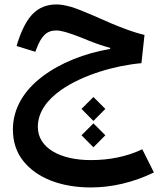

<svg xmlns="http://www.w3.org/2000/svg" viewBox="-20 -511 730 857"><path d="M450.2 -24.9 397 -78.1 343.8 -24.9 397 28.8ZM450.2 92.8 397 39.6 343.8 92.8 397 146.5ZM232.4 -491.2C189.9 -491.2 155.3 -477.5 127.9 -450.7C100.1 -423.3 76.7 -378.4 57.1 -316.4L54.2 -305.7L137.7 -279.8L141.6 -290C164.6 -352.1 189 -375 231.4 -375C252.4 -375 282.7 -366.7 343.8 -342.8C394.5 -321.3 437 -306.2 471.7 -297.4V-292.5C356.4 -272.9 249.5 -230.5 168.5 -168.9C87.4 -107.4 37.6 -27.3 37.6 66.9C37.6 121.1 52.7 168 83 206.5C143.6 283.7 252.4 325.7 385.7 325.7C479 325.7 575.2 303.2 667 258.8L615.2 155.3C546.9 187.5 470.2 203.6 385.7 203.6C251.5 203.6 148.9 151.4 148.9 55.2C148.9 -9.8 189.5 -64.9 253.4 -109.9C348.1 -175.8 490.7 -218.3 611.3 -229L625 -355C596.7 -361.8 565.9 -371.6 532.7 -384.3C499.5 -396.5 455.6 -415 401.4 -439.5C357.9 -458.5 323.7 -472.2 298.3 -480C272.5 -487.3 250.5 -491.2 232.4 -491.2Z"/></svg>

Font: Estedad SemiBold
Style: Regular
Weight: 600
Designer: Amin Abedi
Version: Version 7.3